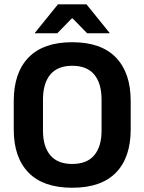

<svg xmlns="http://www.w3.org/2000/svg" viewBox="-20 -846 662 880"><path d="M311 14.5Q178.5 14.5 110.8 -54.8Q43 -124 43 -253V-383Q43 -512.5 110.8 -582.5Q178.5 -652.5 311 -652.5Q443.5 -652.5 511.2 -582.5Q579 -512.5 579 -383V-253Q579 -124 511.5 -54.8Q444 14.5 311 14.5ZM311 -94.5Q378.5 -94.5 412 -134.5Q445.5 -174.5 445.5 -247V-389Q445.5 -464 412 -504.2Q378.5 -544.5 311 -544.5Q244 -544.5 210.5 -504.2Q177 -464 177 -389V-247Q177 -174.5 210.5 -134.5Q244 -94.5 311 -94.5ZM245.5 -826H376.5L482 -695.5V-693.5H379.5L313 -761.5H309L242.5 -693.5H140V-695.5Z"/></svg>

Font: Anek Latin Medium SemiBold
Style: Regular
Weight: 600
Version: Version 1.003